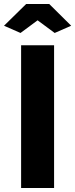

<svg xmlns="http://www.w3.org/2000/svg" viewBox="-37 -935 374 955"><path d="M68 0V-710H232V0ZM-17 -807 93 -915H208L317 -807L235 -771L150 -834L65 -771Z"/></svg>

Font: Raleway ExtraBold
Style: Regular
Weight: 800
Designer: Matt McInerney, Pablo Impallari, Rodrigo Fuenzalida
Foundry: Matt McInerney, Pablo Impallari, Rodrigo Fuenzalida
Version: Version 4.026